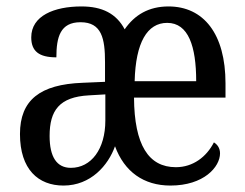

<svg xmlns="http://www.w3.org/2000/svg" viewBox="-20 -566 762 596"><path d="M177 10C262 10 316 -53 337 -112C366 -33 426 10 509 10C613 10 663 -48 663 -90C663 -107 654 -118 644 -124C621 -79 579 -47 526 -47C441 -47 397 -116 396 -263H680V-307C680 -461 612 -546 503 -546C442 -546 398 -520 367 -475C341 -524 297 -546 233 -546C148 -546 77 -517 77 -450C77 -407 101 -388 155 -388C155 -451 167 -497 230 -497C296 -497 306 -446 306 -373V-312L236 -309C105 -304 42 -256 42 -150C42 -40 99 10 177 10ZM589 -314H398C401 -434 437 -495 499 -495C565 -495 589 -422 589 -314ZM200 -45C156 -45 134 -79 134 -144C134 -223 164 -265 256 -270L307 -273V-192C307 -103 263 -45 200 -45Z"/></svg>

Font: Noto Serif Myanmar Condensed
Style: Regular
Weight: 400
Width: 3
Designer: Ben Mitchell and the Monotype Design Team
Foundry: Monotype Imaging Inc.
Version: Version 2.106